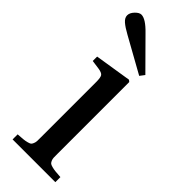

<svg xmlns="http://www.w3.org/2000/svg" viewBox="-241 -748 774 774"><g transform="rotate(45 145.5 -361.5)"><path d="M32.2 0V-28.8Q52.7 -30.3 63 -31.2Q73.2 -32.2 83.3 -34.9Q93.3 -37.6 96.7 -40.3Q100.1 -43 103.3 -50.5Q106.4 -58.1 106.7 -65.2Q106.9 -72.3 106.9 -86.9V-401.9Q106.9 -428.2 101.1 -436Q95.2 -443.8 75.2 -446.8L37.1 -452.1V-477.1L193.8 -502L201.2 -496.1V-86.9Q201.2 -72.8 201.4 -65.2Q201.7 -57.6 204.8 -50.5Q208 -43.5 211.7 -40.5Q215.3 -37.6 225.3 -34.9Q235.4 -32.2 245.6 -31.2Q255.9 -30.3 275.9 -28.8V0ZM4.9 -680.2Q4.9 -694.8 18.6 -709Q32.2 -723.1 43.9 -723.1Q68.4 -723.1 107.9 -682.1L227.1 -562L211.9 -542L61 -626Q34.2 -640.6 19.5 -653.3Q4.9 -666 4.9 -680.2Z"/></g></svg>

Font: Heuristica
Style: Regular
Weight: 400
Version: Version 1.0.2